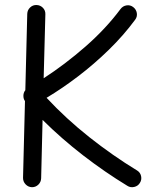

<svg xmlns="http://www.w3.org/2000/svg" viewBox="-20 -721 637 777"><path d="M109.4 36.6Q94.2 36.1 83.7 25.1Q73.2 14.2 73.2 -1L81.1 -312Q74.7 -320.3 74.7 -333.3Q74.7 -346.2 82.5 -356L90.3 -665Q90.8 -680.2 101.8 -690.7Q112.8 -701.2 127.9 -700.7Q143.1 -700.2 153.6 -689.5Q164.1 -678.7 163.6 -663.6L156.7 -404.3Q242.7 -460 325.4 -532.2Q408.2 -604.5 467.8 -684.6Q477.1 -696.8 491.9 -699.2Q506.8 -701.7 519 -692.4Q531.2 -683.1 533.7 -668.2Q536.1 -653.3 526.9 -641.1Q480 -577.6 420.4 -519.5Q360.8 -461.4 296.1 -412.1Q231.4 -362.8 168.5 -325.2Q247.1 -240.7 341.1 -166.3Q435.1 -91.8 535.2 -30.8Q547.9 -22.9 551 -8.1Q554.2 6.8 545.9 19.5Q538.1 32.2 522.9 35.6Q507.8 39.1 495.1 30.8Q404.3 -24.4 316.7 -92Q229 -159.7 152.3 -235.8L146.5 0.5Q146 15.6 135.3 26.1Q124.5 36.6 109.4 36.6Z"/></svg>

Font: Mikhak-DS2-FD Regular
Style: Regular
Weight: 400
Designer: Amin Abedi
Version: Version 3.4